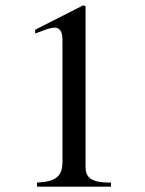

<svg xmlns="http://www.w3.org/2000/svg" viewBox="-20 -696 540 716"><path d="M394 0V-15C319 -15 299 -33 299 -76V-673L290 -676L111 -585V-571L138 -581C156 -588 173 -593 183 -593C204 -593 213 -578 213 -544V-95C213 -40 192 -19 118 -15V0Z"/></svg>

Font: STIX Math
Style: Regular
Weight: 400
Designer: MicroPress Inc., with final additions and corrections provided by Coen Hoffman, Elsevier (retired)
Version: Version 1.1.0